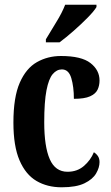

<svg xmlns="http://www.w3.org/2000/svg" viewBox="-20 -786 473 816"><path d="M242 10Q181 10 135 -17Q89 -44 63 -104.5Q37 -165 37 -265Q37 -373 64 -434.5Q91 -496 137 -522Q183 -548 239 -548Q326 -548 364.5 -518Q403 -488 403 -444Q403 -422 394.5 -404.5Q386 -387 362.5 -376.5Q339 -366 294 -366Q294 -417 283 -454Q272 -491 243 -491Q221 -491 204 -471Q187 -451 177.5 -402Q168 -353 168 -266Q168 -163 191.5 -109.5Q215 -56 267 -56Q308 -56 336.5 -80.5Q365 -105 379 -139Q390 -132 396.5 -122Q403 -112 403 -97Q403 -74 388.5 -49Q374 -24 339 -7Q304 10 242 10ZM175 -619Q195 -653 219.5 -692.5Q244 -732 257 -766H390V-756Q380 -739 352.5 -711Q325 -683 292.5 -654.5Q260 -626 233 -606H175Z"/></svg>

Font: Noto Serif Armenian ExtraCondensed
Style: Bold
Weight: 700
Width: 2
Designer: Monotype Design Team
Foundry: Monotype Imaging Inc.
Version: Version 2.008; ttfautohint (v1.8.4.7-5d5b)